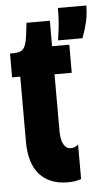

<svg xmlns="http://www.w3.org/2000/svg" viewBox="-51 -709 419 751"><g transform="rotate(-5 158.5 -333.5)"><path d="M35.3 -164.8V-420.2H3.3V-513.8H16.7Q46 -513.8 56.6 -527.7Q67.2 -541.5 71.7 -575.3L78 -628H169.7V-528H237.3V-417.7H169.7V-195.3Q169.7 -160.2 180.1 -142.2Q190.5 -124.3 208.5 -124.3Q216.3 -124.3 223.4 -127.2Q230.5 -130.2 237.5 -136V-0.2Q225 3.8 212.5 5.8Q200 7.7 185 7.7Q113.2 7.7 74.2 -36Q35.3 -79.7 35.3 -164.8ZM205.3 -675H317Q317 -641.3 309.8 -610.2Q302.5 -579 290.8 -548.7H195Q202.2 -597.8 203.8 -621.7Q205.3 -645.5 205.3 -675Z"/></g></svg>

Font: Bricolage Grotesque 96pt Condensed ExBd
Style: Regular
Weight: 800
Width: 3
Designer: Mathieu Triay
Foundry: Atelier Triay
Version: Version 1.001;Glyphs 3.2 (3207)